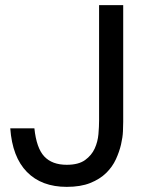

<svg xmlns="http://www.w3.org/2000/svg" viewBox="-20 -720 575 748"><path d="M240 8Q142 8 85 -50Q28 -108 20 -220H114Q122 -143 152.5 -110.5Q183 -78 240 -78Q286 -78 311.5 -96.5Q337 -115 349 -141.5Q361 -168 363.5 -197.5Q366 -227 366 -250V-700H460V-245Q460 -232 459 -208.5Q458 -185 451.5 -157Q445 -129 431.5 -99.5Q418 -70 393.5 -46Q369 -22 331.5 -7Q294 8 240 8Z"/></svg>

Font: PT Root UI Medium
Style: Regular
Weight: 500
Designer: Vitaly Kuzmin
Foundry: ParaType Ltd.
Version: Version 2.001G